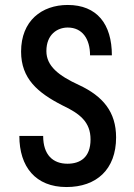

<svg xmlns="http://www.w3.org/2000/svg" viewBox="-20 -744 542 774"><path d="M248 10C369 10 448 -61 448 -190C448 -293 395 -356 299 -401C216 -439 167 -478 167 -538C167 -606 212 -633 253 -633C312 -633 343 -587 343 -521H431C431 -647 371 -724 253 -724C148 -724 65 -660 65 -536C65 -427 132 -370 232 -319C302 -286 345 -252 345 -182C345 -109 303 -84 252 -84C194 -84 154 -119 154 -196H58C58 -72 123 10 248 10Z"/></svg>

Font: Kathrein 67 Medium Condensed
Style: Regular
Weight: 500
Width: 3
Designer: Lazydogs Typefoundry, based on Open Sans by Ascender Corporation
Foundry: Lazydogs Typefoundry
Version: Version 1.003;PS 001.003;hotconv 1.0.88;makeotf.lib2.5.64775